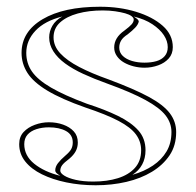

<svg xmlns="http://www.w3.org/2000/svg" viewBox="-20 -535 583 570"><path d="M264 15Q218 15 177 6.5Q136 -2 104.5 -17.5Q73 -33 55 -55.5Q37 -78 37 -107Q37 -129 50 -143Q63 -157 83.5 -164.5Q104 -172 125 -172Q148 -172 167.5 -165Q187 -158 199 -145Q211 -132 211 -112Q211 -98 205 -86.5Q199 -75 186 -64Q170 -52 164.5 -44.5Q159 -37 159 -28Q159 -21 171 -13.5Q183 -6 205 -1Q227 4 257 4Q298 4 330 -6Q362 -16 380.5 -36.5Q399 -57 399 -89Q399 -115 383.5 -136Q368 -157 332 -176Q296 -195 233 -216Q162 -241 120.5 -266Q79 -291 61.5 -318.5Q44 -346 44 -378Q44 -441 106.5 -478Q169 -515 277 -515Q335 -515 384 -500Q433 -485 463 -458.5Q493 -432 493 -395Q493 -375 481 -361.5Q469 -348 449.5 -341Q430 -334 409 -334Q393 -334 377 -338Q361 -342 348 -349.5Q335 -357 327 -368.5Q319 -380 319 -394Q319 -423 349 -444Q365 -456 371 -463Q377 -470 377 -477Q377 -482 370.5 -487Q364 -492 351.5 -495.5Q339 -499 322 -501.5Q305 -504 285 -504Q244 -504 211 -495Q178 -486 158.5 -468.5Q139 -451 139 -424Q139 -398 159 -376.5Q179 -355 215.5 -336Q252 -317 303 -299Q378 -271 421.5 -247.5Q465 -224 484 -199Q503 -174 503 -143Q503 -103 483.5 -74Q464 -45 431 -25Q398 -5 355 5Q312 15 264 15ZM159 -13Q151 -18 147.5 -21.5Q144 -25 144 -29Q144 -40 152 -50.5Q160 -61 174 -73Q187 -84 191.5 -92.5Q196 -101 196 -112Q196 -135 176 -146Q156 -157 125 -157Q105 -157 88 -151.5Q71 -146 61.5 -135Q52 -124 52 -107Q52 -73 81.5 -49Q111 -25 159 -13ZM373 -16Q408 -26 434 -43.5Q460 -61 474.5 -85.5Q489 -110 489 -143Q489 -170 471.5 -192.5Q454 -215 412 -238Q370 -261 298 -287Q259 -301 227.5 -315.5Q196 -330 173.5 -346.5Q151 -363 138.5 -382.5Q126 -402 126 -424Q126 -442 135.5 -458.5Q145 -475 165 -486Q113 -473 85.5 -444Q58 -415 58 -378Q58 -347 75 -322.5Q92 -298 131.5 -275Q171 -252 238 -227Q291 -210 330 -191Q369 -172 390.5 -148Q412 -124 412 -89Q412 -65 402 -46.5Q392 -28 373 -16ZM409 -349Q429 -349 444.5 -353.5Q460 -358 469 -368.5Q478 -379 478 -395Q478 -413 466.5 -430.5Q455 -448 432.5 -463Q410 -478 377 -486Q385 -481 388.5 -477.5Q392 -474 392 -471Q390 -462 381.5 -453Q373 -444 359 -433Q345 -424 339.5 -414.5Q334 -405 334 -394Q334 -379 344.5 -369Q355 -359 372 -354Q389 -349 409 -349Z"/></svg>

Font: Kalnia Glaze Thin Medium
Style: Regular
Weight: 500
Version: Version 1.110